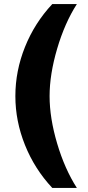

<svg xmlns="http://www.w3.org/2000/svg" viewBox="-20 -757 429 937"><path d="M55 -288Q55 -411 102 -528Q149 -645 235 -737H355Q296 -645 259 -519.5Q222 -394 222 -288Q222 -181 259 -56.5Q296 68 355 160H235Q149 68 102 -49Q55 -166 55 -288Z"/></svg>

Font: Archivo Black
Style: Regular
Weight: 400
Designer: Hector Gatti
Foundry: Omnibus-Type
Version: Version 1.101; ttfautohint (v1.8)